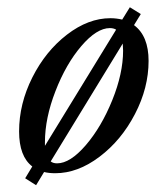

<svg xmlns="http://www.w3.org/2000/svg" viewBox="-20 -476 454 540"><path d="M81.5 44.9 50.8 25.4 70.8 -7.8Q33.7 -36.1 33.7 -106.4Q33.7 -184.1 71 -258.3Q108.4 -332.5 168.5 -378.7Q228.5 -424.8 290.5 -424.8Q307.1 -424.8 323.7 -420.9L345.2 -455.6L376 -436.5L356.9 -405.3Q397.9 -375 397.9 -304.7Q397.9 -229 359.6 -155.3Q321.3 -81.5 260 -35.2Q198.7 11.2 135.3 11.2Q117.7 11.2 104 7.8ZM106.4 -76.2V-65.9L306.6 -392.6Q299.3 -397 289.1 -397Q252 -397 208.7 -346.4Q165.5 -295.9 136 -219.7Q106.4 -143.6 106.4 -76.2ZM140.6 -16.6Q177.2 -16.6 221.2 -67.6Q265.1 -118.7 295.7 -194.1Q326.2 -269.5 326.2 -333.5Q326.2 -341.8 325.2 -353.5L122.6 -22Q129.4 -16.6 140.6 -16.6Z"/></svg>

Font: Elstob 18pt
Style: Italic
Weight: 400
Italic angle: -20°
Designer: Peter S. Baker
Version: Version 1.015